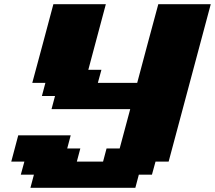

<svg xmlns="http://www.w3.org/2000/svg" viewBox="-20 -895 1024 915"><path d="M125 0H625L641.6 -62.5H704.1L721.2 -125H783.7L984.4 -875H734.4Q717.3 -812.5 683.8 -687.5Q650.4 -562.5 633.8 -500H446.3L463.4 -562.5H400.9L484.4 -875H234.4Q217.8 -812.5 184.3 -687.5Q150.9 -562.5 133.8 -500H196.3L179.7 -437.5H242.2L225.6 -375H600.6L550.3 -187.5H487.8L471.2 -125H346.2L362.8 -187.5H300.3L316.9 -250H66.9Q61.5 -229 50.3 -187.3Q39.1 -145.5 33.7 -125H96.2L79.1 -62.5H141.6Z"/></svg>

Font: Faithful 32x
Style: BoldOblique
Weight: 400
Foundry: Faithful Resource Pack
Version: Version 1.0; January 27, 2023